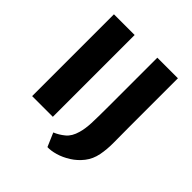

<svg xmlns="http://www.w3.org/2000/svg" viewBox="-237 -907 1233 1233"><g transform="rotate(45 379.5 -290.5)"><path d="M90 0V-743H278V0ZM391 162 351 69Q387 54.5 420 27.5Q453 0.5 468 -54Q479.5 -93 481.8 -147.5Q484 -202 484 -297V-743H671V-299Q671 -226.5 671.8 -162.5Q672.5 -98.5 662 -46Q651.5 8 620.2 47.8Q589 87.5 547.5 113.5Q506 139.5 464.2 151.5Q422.5 163.5 391 162Z"/></g></svg>

Font: Koeln Type Sans ExtraBold
Style: Regular
Weight: 800
Designer: Eben Sorkin
Foundry: Eben Sorkin
Version: Version 2.001